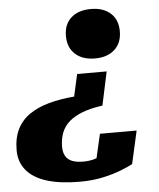

<svg xmlns="http://www.w3.org/2000/svg" viewBox="-56 -610 706 855"><g transform="rotate(-5 297.5 -183.0)"><path d="M396 -131Q344 -124 307 -110Q270 -96 246.5 -75.5Q223 -55 212 -27Q201 1 201 36Q201 62 211 78.5Q221 95 240.5 102.5Q260 110 289 110Q315 110 335.5 104.5Q356 99 371.5 90.5Q387 82 397 74Q397 81 394 88Q391 95 384.5 101.5Q378 108 368.5 113Q359 118 345 119L374 -7H538L505 140Q489 149 454 163Q419 177 371.5 187.5Q324 198 267 198Q179 198 119.5 179.5Q60 161 29 124Q-2 87 -2 34Q-2 -21 17.5 -60Q37 -99 73.5 -124Q110 -149 161 -163Q212 -177 274 -182L296 -281H428ZM261 -454Q261 -506 293.5 -535Q326 -564 382 -564Q437 -564 469.5 -535Q502 -506 502 -454Q502 -402 469.5 -372.5Q437 -343 382 -343Q326 -343 293.5 -372.5Q261 -402 261 -454Z"/></g></svg>

Font: Roboto Serif 20pt ExtraBold
Style: Italic
Weight: 800
Italic angle: -10°
Version: Version 1.007